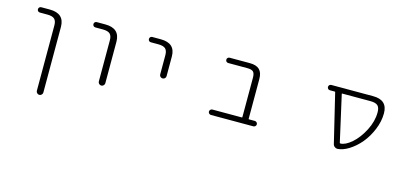

<svg xmlns="http://www.w3.org/2000/svg" viewBox="-61 -1010 3622 1671"><g transform="rotate(15 1750.0 -174.5)"><path d="M148.4 -497.1Q137.7 -497.1 130.9 -503.9Q124 -510.7 124 -521Q124 -531.2 130.9 -538.1Q137.7 -544.9 148.4 -544.9H224.6Q356.4 -544.9 357.4 -424.8V167Q357.4 178.7 348.6 187.5Q339.8 196.3 328.1 196.3Q316.4 196.3 307.6 187.5Q298.8 178.7 298.8 167V-420.9Q298.8 -461.9 279.8 -479.5Q260.7 -497.1 214.8 -497.1Z M648.4 -497.1Q637.7 -497.1 630.9 -503.9Q624 -510.7 624 -521Q624 -531.2 630.9 -538.1Q637.7 -544.9 648.4 -544.9H724.6Q856.4 -544.9 857.4 -424.8V-50.8Q857.4 -39.1 848.6 -30.3Q839.8 -21.5 828.1 -21.5Q816.4 -21.5 807.6 -30.3Q798.8 -39.1 798.8 -50.8V-420.9Q798.8 -461.9 779.8 -479.5Q760.7 -497.1 714.8 -497.1Z M1147.5 -497.1Q1137.7 -497.1 1130.9 -503.9Q1124 -510.7 1124 -521Q1124 -531.2 1130.9 -538.1Q1137.7 -544.9 1147.5 -544.9H1224.6Q1356.4 -544.9 1356.4 -424.8V-248Q1356.4 -236.3 1348.1 -228Q1339.8 -219.7 1327.6 -219.7Q1315.4 -219.7 1307.1 -228Q1298.8 -236.3 1298.8 -248V-420.9Q1298.8 -461.9 1279.8 -479.5Q1260.7 -497.1 1214.8 -497.1Z M2085.9 -428.7Q2085.9 -467.8 2071.3 -482.4Q2056.6 -497.1 2016.6 -497.1H1845.7Q1835 -497.1 1828.1 -503.9Q1821.3 -510.7 1821.3 -521Q1821.3 -531.2 1828.1 -538.1Q1835 -544.9 1845.7 -544.9H2027.3Q2085.9 -544.9 2114.3 -517.6Q2142.6 -490.2 2142.6 -431.6V-74.2Q2142.6 -70.3 2146.5 -70.3H2199.2Q2209 -70.3 2216.3 -63Q2223.6 -55.7 2223.6 -45.9Q2223.6 -36.1 2216.3 -28.8Q2209 -21.5 2199.2 -21.5H1816.4Q1806.6 -21.5 1799.3 -28.8Q1792 -36.1 1792 -45.9Q1792 -55.7 1799.3 -63Q1806.6 -70.3 1816.4 -70.3H2082Q2085.9 -70.3 2085.9 -74.2Z M2873 -497.1Q2868.2 -497.1 2869.1 -493.2L2962.9 -77.1Q2963.9 -73.2 2968.8 -73.2Q3012.7 -73.2 3070.3 -123Q3127.9 -173.8 3169.9 -255.9Q3211.9 -337.9 3211.9 -418.9Q3211.9 -461.9 3192.4 -479.5Q3172.9 -497.1 3126 -497.1ZM3267.6 -424.8Q3267.6 -351.6 3236.8 -277.3Q3206.1 -203.1 3160.2 -147.9Q3114.3 -92.8 3056.6 -56.6Q3003.9 -24.4 2957 -21.5Q2956.1 -21.5 2955.1 -21.5Q2941.4 -21.5 2930.7 -30.3Q2918 -40 2915 -55.7L2809.6 -493.2Q2808.6 -497.1 2804.7 -497.1H2761.7Q2751 -497.1 2744.1 -503.9Q2737.3 -510.7 2737.3 -521Q2737.3 -531.2 2744.1 -538.1Q2751 -544.9 2761.7 -544.9H3135.7Q3136.7 -544.9 3137.7 -544.9Q3267.6 -544.9 3267.6 -424.8Z"/></g></svg>

Font: Rounded-L Mgen+ 1m light
Style: Regular
Weight: 200
Designer: [Source Han Sans]
Ryoko NISHIZUKA  (kana & ideographs); Paul D. Hunt (Latin, Greek & Cyrillic); Wenlong ZHANG  (bopomofo
Version: Version 1.059.20150602